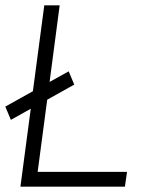

<svg xmlns="http://www.w3.org/2000/svg" viewBox="-32 -704 576 724"><path d="M110 -56H447L439 0H45L84 -294L9 -252L-12 -302L92 -360L135 -684H193L155 -395L227 -435L248 -385L146 -328Z"/></svg>

Font: Bellota
Style: Italic
Weight: 400
Italic angle: -7.5°
Designer: Kemie Guaida
Foundry: Kemie Guaida
Version: Version 4.001